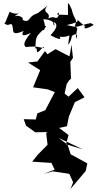

<svg xmlns="http://www.w3.org/2000/svg" viewBox="-113 -1191 628 1247"><path d="M338 -825 248 -872 194 -838 211 -819 179 -859 130 -792 69 -785 148 -735 102 -624 195 -611 243 -593 181 -475 130 -455 119 -415 41 -417 56 -375 116 -332 194 -333 187 -325 196 -251 133 -187 96 -141 221 -133 242 -89 170 -62 230 -78 337 -62 362 -7 345 36 444 -81 454 -130 346 -189 326 -251 268 -295 425 -221 316 -254 332 -314 271 -360 322 -371 334 -433 373 -527 436 -559 392 -619 332 -563 287 -599 233 -536 296 -534 320 -645 336 -669 348 -680 344 -790 361 -815 351 -902 345 -861ZM362 -1103C330 -1089 337 -1095 258 -1096C272 -1135 283 -1074 229 -1053C284 -1030 230 -981 215 -962C318 -907 263 -966 273 -953C356 -942 339 -1001 330 -900C364 -940 356 -1012 344 -945C359 -972 405 -982 381 -939C378 -1024 425 -1006 320 -1028C440 -1054 369 -1070 390 -1063C429 -1029 454 -993 477 -1043C421 -1025 416 -980 495 -1029C473 -1059 408 -1012 372 -1018C395 -1081 366 -1051 350 -1144C348 -1098 356 -1151 328 -1171L329 -1056ZM126 -1103C65 -1084 86 -1037 31 -1062C49 -1066 16 -1099 -19 -1085C52 -1140 12 -1078 -50 -1115C-82 -1042 -77 -1029 -93 -1052C-66 -1007 -41 -1045 -38 -1033C-15 -1005 -56 -949 40 -990C13 -941 70 -970 87 -977C24 -901 49 -893 55 -885C124 -895 153 -881 171 -878C178 -909 131 -836 128 -855C114 -911 171 -863 116 -877C122 -962 116 -947 186 -1017C188 -1035 107 -1009 131 -1008C174 -976 193 -1000 168 -1066C269 -1064 237 -991 231 -1048C225 -1029 265 -1060 267 -1085C246 -1058 247 -1094 200 -1071C223 -1114 149 -1105 198 -1156L134 -1107Z"/></svg>

Font: Hussar Lance
Style: Regular
Weight: 700
Foundry: Cannot Into Space Fonts, PlusOne Fonts
Version: Version 2.27